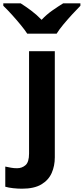

<svg xmlns="http://www.w3.org/2000/svg" viewBox="-98 -890 507 1163"><path d="M35 253Q10 253 -18 250Q-46 247 -66 241V119Q-46 123 -30.5 126Q-15 129 6 129Q35 129 56.5 110.5Q78 92 78 40V-580H234V63Q234 115 215 158Q196 201 152.5 227Q109 253 35 253ZM67 -686Q53 -708 27.5 -739Q2 -770 -26 -801Q-54 -832 -78 -855V-870H27Q57 -851 90 -826.5Q123 -802 154 -770Q184 -802 219 -826.5Q254 -851 285 -870H389V-855Q367 -833 339.5 -803Q312 -773 286.5 -742.5Q261 -712 245 -686Z"/></svg>

Font: Menbere
Style: Regular
Weight: 400
Designer: Aleme Tadesse
Foundry: Sorkin Type Co
Version: Version 1.000